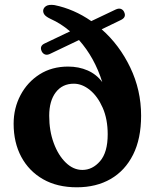

<svg xmlns="http://www.w3.org/2000/svg" viewBox="-20 -763 641 796"><path d="M153 -550Q142.5 -572.5 165.5 -583L270.5 -633Q232.5 -665.5 190 -684.5Q172 -693 165.2 -701.2Q158.5 -709.5 159 -719.5Q160 -730.5 171 -737.8Q182 -745 205.5 -742Q286.5 -725.5 358.5 -675.5L459.5 -723.5Q472.5 -729.5 481.5 -726Q490.5 -722.5 494.5 -713.5Q505.5 -691 480 -679.5L401.5 -641.5Q475 -577 520 -483.2Q565 -389.5 565 -283.5Q565 -188 531.8 -121.8Q498.5 -55.5 438.8 -21Q379 13.5 298.5 13.5Q217 13.5 158.5 -20Q100 -53.5 68.2 -112.8Q36.5 -172 36.5 -250Q36.5 -314.5 65 -368.5Q93.5 -422.5 144.2 -454.8Q195 -487 262.5 -487Q306.5 -487 343.2 -471Q380 -455 404 -422.5Q372 -524.5 307.5 -597L186 -539Q174.5 -534 166 -537.5Q157.5 -541 153 -550ZM184 -283Q184 -220.5 202.8 -169.8Q221.5 -119 252.8 -88.8Q284 -58.5 321.5 -58.5Q363.5 -58.5 395 -95Q426.5 -131.5 426.5 -206Q426.5 -269 405.8 -316.2Q385 -363.5 352.8 -389.8Q320.5 -416 286 -416Q238.5 -416 211.2 -380.2Q184 -344.5 184 -283Z"/></svg>

Font: Fraunces 9pt SemiBold
Style: Regular
Weight: 600
Version: Version 1.000;[b76b70a41]